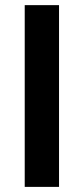

<svg xmlns="http://www.w3.org/2000/svg" viewBox="-20 -731 328 751"><path d="M210.9 -710.9V0H76.7V-710.9Z"/></svg>

Font: Roboto SemiBold
Style: Regular
Weight: 600
Designer: Christian Robertson
Foundry: Google
Version: Version 3.009; 2024